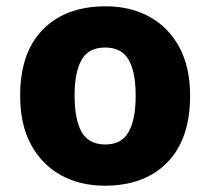

<svg xmlns="http://www.w3.org/2000/svg" viewBox="-20 -580 668 610"><path d="M584 -276Q584 -138 511.5 -64Q439 10 313 10Q234 10 173.5 -23.5Q113 -57 78.5 -120.5Q44 -184 44 -276Q44 -413 116.5 -486.5Q189 -560 316 -560Q394 -560 454.5 -527Q515 -494 549.5 -430.5Q584 -367 584 -276ZM217 -276Q217 -200 239.5 -160.5Q262 -121 315 -121Q366 -121 388.5 -160.5Q411 -200 411 -276Q411 -352 388.5 -390.5Q366 -429 314 -429Q262 -429 239.5 -390.5Q217 -352 217 -276Z"/></svg>

Font: Noto Kufi Arabic ExtraBold
Style: Regular
Weight: 800
Designer: Monotype Design Team, David Williams, Khaled Hosny
Foundry: Google LLC
Version: Version 2.109; ttfautohint (v1.8.4.7-5d5b)